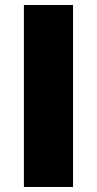

<svg xmlns="http://www.w3.org/2000/svg" viewBox="-20 -745 386 765"><path d="M271 -725.1V0H75.2V-725.1Z"/></svg>

Font: Stilu Bold
Style: Regular
Weight: 700
Designer: Genilson Lima Santos
Foundry: Genilson Lima Santos
Version: Version 1.200;PS 001.200;hotconv 1.0.88;makeotf.lib2.5.64775